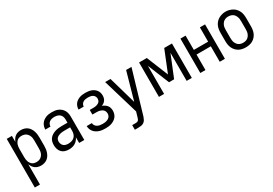

<svg xmlns="http://www.w3.org/2000/svg" viewBox="29 -1415 3567 2513"><g transform="rotate(-30 1812.5 -158.0)"><path d="M64 215V-520H142V-429Q150 -450 163 -469.5Q176 -489 194.5 -502.5Q213 -516 235.5 -522Q258 -528 281 -528Q306 -528 330.5 -521Q355 -514 375 -499Q395 -484 408.5 -463Q422 -442 430 -418.5Q438 -395 441 -370Q444 -345 444 -320V-200Q444 -175 441 -150Q438 -125 430 -101.5Q422 -78 408.5 -57Q395 -36 375 -21Q355 -6 330.5 1Q306 8 281 8Q258 8 235.5 2Q213 -4 194.5 -17.5Q176 -31 163 -50.5Q150 -70 142 -91V215ZM251 -62Q268 -62 284.5 -66Q301 -70 315 -79.5Q329 -89 339.5 -103Q350 -117 356 -133Q362 -149 364 -166Q366 -183 366 -200V-320Q366 -337 364 -354Q362 -371 356 -387Q350 -403 339.5 -417Q329 -431 315 -440.5Q301 -450 284.5 -454Q268 -458 251 -458Q234 -458 217.5 -454Q201 -450 188 -440Q175 -430 165.5 -415.5Q156 -401 151 -385.5Q146 -370 144 -353.5Q142 -337 142 -320V-200Q142 -183 144 -166.5Q146 -150 151 -134.5Q156 -119 165.5 -104.5Q175 -90 188 -80Q201 -70 217.5 -66Q234 -62 251 -62Z M702 8Q672 8 643 -1Q614 -10 593.5 -32Q573 -54 564.5 -83Q556 -112 556 -141Q556 -167 562.5 -192Q569 -217 584.5 -237Q600 -257 622 -270.5Q644 -284 668.5 -292Q693 -300 718 -303Q743 -306 769 -306H858V-355Q858 -376 851 -397Q844 -418 828 -432Q812 -446 791 -452Q770 -458 749 -458Q729 -458 709.5 -454Q690 -450 674 -439Q658 -428 649 -410Q640 -392 640 -373Q640 -373 640 -373Q640 -373 640 -373Q640 -373 640 -373Q640 -373 640 -373Q640 -373 640 -373Q640 -373 640 -373H562Q562 -373 562 -373Q562 -373 562 -373Q562 -396 568.5 -418Q575 -440 588 -459Q601 -478 619.5 -491.5Q638 -505 659 -513.5Q680 -522 703 -525Q726 -528 749 -528Q773 -528 797 -524.5Q821 -521 843 -511Q865 -501 883.5 -485Q902 -469 914 -448Q926 -427 931 -403Q936 -379 936 -355V0H858V-86Q849 -64 832.5 -45.5Q816 -27 795 -14.5Q774 -2 750 3Q726 8 702 8ZM732 -62Q756 -62 780.5 -68.5Q805 -75 823 -91.5Q841 -108 849.5 -131.5Q858 -155 858 -180V-236H769Q754 -236 738.5 -234.5Q723 -233 708.5 -229.5Q694 -226 680 -219.5Q666 -213 655 -203Q644 -193 639 -178.5Q634 -164 634 -149Q634 -131 641 -113Q648 -95 662 -83Q676 -71 694.5 -66.5Q713 -62 732 -62Z M1253 8Q1229 8 1206 5.5Q1183 3 1161 -4.5Q1139 -12 1119 -24.5Q1099 -37 1084.5 -55Q1070 -73 1062 -95.5Q1054 -118 1054 -141Q1054 -141 1054 -141.5Q1054 -142 1054 -142H1132Q1132 -142 1132 -142Q1132 -142 1132 -142Q1132 -122 1144 -104.5Q1156 -87 1174 -77.5Q1192 -68 1212 -65Q1232 -62 1253 -62Q1267 -62 1281 -63.5Q1295 -65 1308 -68.5Q1321 -72 1333.5 -79Q1346 -86 1355.5 -96.5Q1365 -107 1369.5 -120.5Q1374 -134 1374 -147Q1374 -162 1369.5 -176Q1365 -190 1355.5 -200.5Q1346 -211 1333 -218Q1320 -225 1306.5 -229Q1293 -233 1278.5 -234Q1264 -235 1250 -235H1194V-305H1250Q1263 -305 1275.5 -306.5Q1288 -308 1300 -311.5Q1312 -315 1323 -321Q1334 -327 1342.5 -336.5Q1351 -346 1354.5 -358Q1358 -370 1358 -383Q1358 -401 1348.5 -417.5Q1339 -434 1323.5 -443Q1308 -452 1289.5 -455Q1271 -458 1253 -458Q1235 -458 1217 -455Q1199 -452 1183.5 -443Q1168 -434 1158 -418Q1148 -402 1148 -384Q1148 -384 1148 -383.5Q1148 -383 1148 -382H1070Q1070 -383 1070 -384Q1070 -385 1070 -386Q1070 -407 1077 -428Q1084 -449 1097 -466.5Q1110 -484 1128.5 -496Q1147 -508 1167.5 -515.5Q1188 -523 1209.5 -525.5Q1231 -528 1253 -528Q1275 -528 1297 -525.5Q1319 -523 1339.5 -516Q1360 -509 1378.5 -496.5Q1397 -484 1410.5 -466.5Q1424 -449 1430 -427.5Q1436 -406 1436 -384Q1436 -366 1431.5 -348Q1427 -330 1416.5 -315Q1406 -300 1391 -289.5Q1376 -279 1359 -272Q1379 -264 1397 -252.5Q1415 -241 1428 -224.5Q1441 -208 1446.5 -187.5Q1452 -167 1452 -146Q1452 -122 1445 -99Q1438 -76 1423.5 -57.5Q1409 -39 1389 -26Q1369 -13 1346.5 -5Q1324 3 1300 5.5Q1276 8 1253 8Z M1576 215V145H1629Q1639 145 1650 142.5Q1661 140 1668.5 132Q1676 124 1680 114Q1684 104 1687 94L1710 15L1551 -520H1632L1751 -105L1868 -520H1949L1762 113Q1761 116 1760.5 118Q1760 120 1759 123Q1752 144 1741.5 163.5Q1731 183 1713 195.5Q1695 208 1673 211.5Q1651 215 1629 215Z M2064 0V-520H2181L2313 -195L2444 -520H2561V0H2483V-424L2351 -100H2274L2142 -424V0Z M2689 0V-520H2767V-304H2983V-520H3061V0H2983V-234H2767V0Z M3375 8Q3348 8 3321 2.5Q3294 -3 3271 -16Q3248 -29 3229.5 -49.5Q3211 -70 3200 -94.5Q3189 -119 3185 -146Q3181 -173 3181 -200V-320Q3181 -347 3185 -374Q3189 -401 3200 -425.5Q3211 -450 3229.5 -470.5Q3248 -491 3271.5 -504Q3295 -517 3321.5 -524Q3348 -531 3375 -531Q3402 -531 3428.5 -524Q3455 -517 3478.5 -504Q3502 -491 3520.5 -470.5Q3539 -450 3550 -425.5Q3561 -401 3565 -374Q3569 -347 3569 -320V-200Q3569 -173 3565 -146Q3561 -119 3550 -94.5Q3539 -70 3520.5 -49.5Q3502 -29 3479 -16Q3456 -3 3429 2.5Q3402 8 3375 8ZM3375 -62Q3392 -62 3409 -66Q3426 -70 3440 -79.5Q3454 -89 3464.5 -103Q3475 -117 3481 -133Q3487 -149 3489 -166Q3491 -183 3491 -200V-320Q3491 -337 3489 -354Q3487 -371 3480.5 -387.5Q3474 -404 3464 -418Q3454 -432 3439.5 -441Q3425 -450 3408 -454Q3391 -458 3373 -458Q3356 -458 3339.5 -453.5Q3323 -449 3309 -439.5Q3295 -430 3285 -416Q3275 -402 3269 -386.5Q3263 -371 3261 -354Q3259 -337 3259 -320V-200Q3259 -183 3261 -166Q3263 -149 3269 -133Q3275 -117 3285.5 -103Q3296 -89 3310 -79.5Q3324 -70 3341 -66Q3358 -62 3375 -62Z"/></g></svg>

Font: Zed Sans
Style: Regular
Weight: 400
Designer: Belleve Invis
Foundry: Belleve Invis
Version: Version 1.0.0; ttfautohint (v1.8.4)